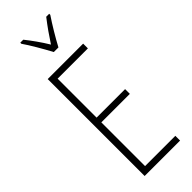

<svg xmlns="http://www.w3.org/2000/svg" viewBox="-307 -974 1000 1000"><g transform="rotate(-45 192.5 -474.5)"><path d="M199 -791H233C258 -838 294 -898 323 -941V-949H301C267 -905 244 -872 216 -829C191 -871 157 -918 132 -949H110V-941C134 -907 173 -840 199 -791ZM338 0V-35H115V-357H325V-392H115V-679H338V-714H77V0Z"/></g></svg>

Font: Noto Sans Thai Looped ExtraCondensed ExtraLight
Style: Regular
Weight: 200
Width: 2
Designer: Sasikarn Vongin, Ben Mitchell
Foundry: The Fontpad Ltd
Version: Version 1.001